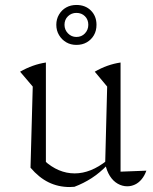

<svg xmlns="http://www.w3.org/2000/svg" viewBox="-20 -746 615 774"><path d="M466 -54 570 -58Q563 -38 551 -23.5Q539 -9 524 -2Q509 5 493 5Q473 5 454.5 -5.5Q436 -16 423 -36.5Q410 -57 404 -86L412 -397L362 -457Q412 -486 466 -494ZM280 7Q275 7 270 7.5Q265 8 261 8Q215 8 176 -11Q137 -30 103 -70L158 -99Q215 -47 281 -47Q346 -47 411 -99L412 -80Q382 -49 349.5 -28Q317 -7 280 7ZM103 -70 112 -397 61 -457Q112 -486 165 -494V-84ZM288 -565Q265 -565 247 -575.5Q229 -586 218 -604.5Q207 -623 207 -646Q207 -669 218 -687.5Q229 -706 247 -716Q265 -726 288 -726Q324 -726 346.5 -703.5Q369 -681 369 -646Q369 -622 358.5 -604Q348 -586 330 -575.5Q312 -565 288 -565ZM288 -597Q309 -597 322.5 -611.5Q336 -626 336 -646Q336 -667 322.5 -680.5Q309 -694 288 -694Q268 -694 254 -680.5Q240 -667 240 -646Q240 -626 254 -611.5Q268 -597 288 -597Z"/></svg>

Font: Piazzolla Thin ExtraLight
Style: Regular
Weight: 250
Version: Version 2.005